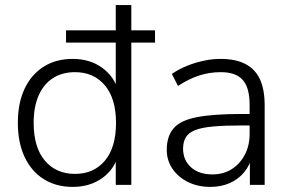

<svg xmlns="http://www.w3.org/2000/svg" viewBox="-20 -725 1137 753"><path d="M265 8Q200 8 151.5 -22.5Q103 -53 76.5 -109.5Q50 -166 50 -243Q50 -320 76 -376Q102 -432 150.5 -463Q199 -494 265 -494Q333 -494 381 -459Q429 -424 445 -365H434V-558H239V-606H434V-705H495V-606H588V-558H495V0H434V-121H445Q430 -62 381.5 -27Q333 8 265 8ZM274 -43Q348 -43 391.5 -95Q435 -147 435 -243Q435 -338 391.5 -390Q348 -442 274 -442Q224 -442 187.5 -418.5Q151 -395 131.5 -350.5Q112 -306 112 -243Q112 -147 156 -95Q200 -43 274 -43Z M805 8Q756 8 717.5 -11Q679 -30 656.5 -63Q634 -96 634 -137Q634 -191 661 -222Q688 -253 752 -265.5Q816 -278 928 -278H971V-233H929Q862 -233 816.5 -229Q771 -225 745 -214.5Q719 -204 708.5 -186Q698 -168 698 -142Q698 -97 729 -69Q760 -41 813 -41Q856 -41 888.5 -61.5Q921 -82 940 -118Q959 -154 959 -200V-314Q959 -381 932 -411.5Q905 -442 846 -442Q802 -442 761.5 -429Q721 -416 678 -388L654 -435Q680 -453 711.5 -466Q743 -479 777.5 -486.5Q812 -494 845 -494Q904 -494 942.5 -474Q981 -454 999.5 -414Q1018 -374 1018 -311V0H960V-117H970Q961 -78 938 -50Q915 -22 881 -7Q847 8 805 8Z"/></svg>

Font: Nunito Sans 12pt ExtraLight 12pt Light
Style: Regular
Weight: 300
Version: Version 3.101;gftools[0.9.27]